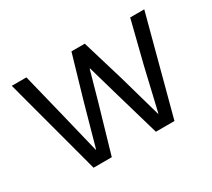

<svg xmlns="http://www.w3.org/2000/svg" viewBox="-105 -701 978 886"><g transform="rotate(-30 384.0 -258.0)"><path d="M31 -516H109L164 -293L219 -67H221L284 -293L349 -516H420L487 -293L551 -67H553L606 -293L662 -516H737L600 0H501L429 -248L384 -405H382L338 -248L266 0H169Z"/></g></svg>

Font: Aneliza
Style: Regular
Weight: 400
Designer: Mike Abbink, Paul van der Laan, Pieter van Rosmalen
Foundry: Bold Monday
Version: Version 3.001;September 8, 2019;FontCreator 11.5.0.2425 64-b